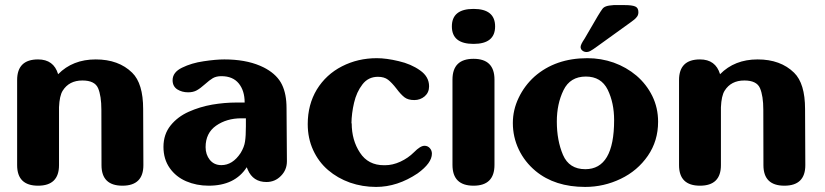

<svg xmlns="http://www.w3.org/2000/svg" viewBox="-20 -736 3268 761"><path d="M548.3 -81.5Q548.3 0 465.3 0Q382.3 0 382.3 -81.5L381.8 -300.8Q381.8 -356 368.7 -386.7Q355.5 -417 306.6 -417Q253.9 -417 228.5 -376.5Q215.8 -356.4 213.9 -311V-81.5Q213.9 0 130.9 0Q47.9 0 47.9 -81.5V-418.5Q47.9 -500.5 130.9 -500.5Q192.9 -500.5 210.4 -441.9Q268.1 -500.5 359.4 -500.5Q450.2 -500.5 503.9 -447.8Q547.4 -405.3 547.4 -303.7Z M954.6 -267.1H936.5Q878.4 -267.1 836.4 -237.8Q794.9 -208.5 794.9 -152.8Q794.9 -123.5 811.5 -102.5Q828.6 -81.5 857.4 -81.5Q901.9 -81.5 933.6 -129.4Q948.2 -153.3 951.2 -175.3Q954.6 -197.3 954.6 -235.4ZM1115.7 -307.6 1117.2 -96.7Q1117.2 -62.5 1093.3 -38.6Q1069.8 -14.6 1036.1 -14.6Q982.9 -14.6 961.9 -63.5L958 -73.2Q911.1 0 807.1 0Q758.8 0 717.8 -17.6Q677.2 -35.2 652.8 -69.8Q627.9 -105 627.9 -153.8Q627.9 -203.6 656.2 -238.8Q684.1 -273.4 728 -293Q771.5 -312.5 820.8 -321.3Q870.1 -329.6 916 -329.6H949.7Q949.7 -376.5 926.3 -405.3Q902.8 -434.1 857.4 -434.1Q837.4 -434.1 823.7 -426.3Q810.5 -418.5 792 -401.9Q773.9 -385.7 759.8 -377.9Q745.6 -370.1 725.6 -370.1Q701.2 -370.1 682.6 -381.8Q664.1 -394 664.1 -418Q664.1 -449.7 701.7 -467.8Q739.3 -486.3 787.1 -493.2Q835.4 -500.5 869.1 -500.5Q951.7 -500.5 1010.3 -475.6L1013.7 -474.1Q1025.9 -468.8 1035.2 -463.4Q1079.6 -438 1097.7 -400.4Q1115.7 -363.3 1115.7 -307.6Z M1374 -247.1Q1374 -180.2 1406.7 -130.9Q1439 -81.1 1502 -81.1H1505.9Q1536.1 -81.1 1566.9 -95.2Q1597.7 -109.4 1621.1 -132.8Q1646 -158.2 1662.6 -158.2Q1675.3 -158.2 1683.6 -148.9Q1691.9 -139.6 1691.9 -127Q1691.9 -89.8 1635.3 -48.8Q1555.2 4.9 1470.7 4.9Q1416.5 4.9 1367.2 -12.2Q1317.9 -29.8 1280.3 -62Q1242.7 -94.2 1221.2 -141.1Q1199.7 -188 1199.7 -244.1Q1199.7 -321.3 1235.8 -381.3Q1272.5 -440.9 1335.4 -473.1Q1398.4 -505.4 1473.6 -505.4Q1511.2 -505.4 1560.1 -493.7Q1609.4 -482.4 1645 -457Q1680.7 -432.1 1680.7 -394Q1680.7 -369.6 1663.6 -354.5Q1646 -339.4 1622.1 -339.4Q1597.7 -339.4 1583.5 -350.1Q1568.8 -361.3 1551.3 -384.8Q1533.2 -408.2 1518.1 -419.9Q1502.9 -431.6 1478 -431.6Q1439.5 -431.6 1416.5 -401.4Q1393.1 -371.1 1383.3 -328.6Q1373.5 -286.6 1373 -247.1Z M1856.9 -562Q1771 -562 1771 -631.3Q1771 -700.7 1856.9 -700.7Q1942.4 -700.7 1942.4 -631.3Q1942.4 -562 1856.9 -562ZM1856.9 -502.9Q1939.9 -502.9 1939.9 -420.4V-82.5Q1939.9 0 1856.9 0Q1773.4 0 1773.4 -82.5V-420.4Q1773.4 -502.9 1856.9 -502.9Z M2414.1 -259.8Q2414.1 -328.1 2388.7 -380.4Q2362.8 -432.6 2302.2 -432.6Q2239.7 -432.6 2213.4 -378.4Q2187 -324.2 2187 -254.4Q2187 -179.2 2211.4 -122.1Q2235.8 -65.4 2299.8 -65.4Q2414.1 -65.4 2414.1 -259.8ZM2103 -58.1Q2059.6 -94.2 2036.1 -143.6Q2012.7 -192.9 2012.7 -248.5Q2012.7 -300.3 2035.6 -348.1Q2058.6 -396.5 2098.6 -432.6Q2181.6 -505.4 2308.1 -505.4Q2362.3 -505.4 2412.6 -487.8Q2462.9 -469.7 2502.9 -436Q2542.5 -401.9 2565.4 -355.5Q2588.4 -308.6 2588.4 -253.4Q2588.4 -177.7 2547.9 -118.7Q2506.8 -59.1 2440.4 -27.3Q2373.5 4.9 2299.3 4.9Q2179.2 4.9 2103 -58.1ZM2457 -715.8Q2484.9 -715.8 2497.6 -710.4Q2510.3 -705.1 2510.3 -688Q2510.3 -678.2 2505.9 -671.4Q2501 -664.1 2493.7 -658.2Q2485.8 -652.3 2477.5 -646L2346.7 -551.8L2330.6 -540.5Q2325.2 -536.6 2318.4 -533.2Q2311.5 -529.8 2305.2 -529.8Q2295.4 -529.8 2288.6 -535.2Q2281.2 -541 2281.2 -549.8Q2281.2 -559.6 2296.9 -582.5L2349.6 -672.9Q2362.3 -693.8 2367.7 -700.7Q2372.6 -707.5 2382.3 -710.9Q2391.6 -714.4 2412.1 -715.8Z M3171.9 -81.5Q3171.9 0 3088.9 0Q3005.9 0 3005.9 -81.5L3005.4 -300.8Q3005.4 -356 2992.2 -386.7Q2979 -417 2930.2 -417Q2877.4 -417 2852.1 -376.5Q2839.4 -356.4 2837.4 -311V-81.5Q2837.4 0 2754.4 0Q2671.4 0 2671.4 -81.5V-418.5Q2671.4 -500.5 2754.4 -500.5Q2816.4 -500.5 2834 -441.9Q2891.6 -500.5 2982.9 -500.5Q3073.7 -500.5 3127.4 -447.8Q3170.9 -405.3 3170.9 -303.7Z"/></svg>

Font: inglobal
Style: Bold
Weight: 700
Designer: Andrey Kochetov, Denis Davydov, Evgeny Yurtaev
Foundry: inglobal.ru
Version: Version 1.00 September 25, 2014, initial release